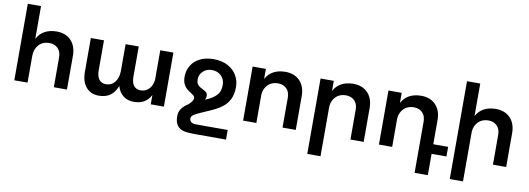

<svg xmlns="http://www.w3.org/2000/svg" viewBox="-69 -1208 5156 1871"><g transform="rotate(10 2509.0 -273.0)"><path d="M602 -334V0H472V-296Q472 -352 440 -384.5Q408 -417 353 -417Q288 -416 250 -373Q212 -330 212 -263V0H81V-757H212V-433Q267 -538 405 -540Q496 -540 549 -484.5Q602 -429 602 -334Z M1561 -535V0H1431V-92Q1381 5 1265 5Q1201 5 1158 -28.5Q1115 -62 1098 -123Q1051 5 917 5Q836 5 790 -50Q744 -105 744 -200V-535H874V-238Q874 -180 897.5 -148.5Q921 -117 968 -117Q1023 -118 1055.5 -161Q1088 -204 1088 -271V-535H1218V-238Q1218 -117 1312 -117Q1361 -118 1392.5 -152Q1424 -186 1431 -240V-535Z M1911 116H2213V211H1903Q1836 211 1795.5 202Q1755 193 1730 161.5Q1705 130 1705 66Q1705 25 1728 -7Q1751 -39 1794 -66Q1837 -105 1837 -131Q1837 -147 1824 -158Q1815 -166 1796 -178Q1770 -194 1752.5 -209.5Q1735 -225 1722 -253Q1709 -281 1709 -323Q1709 -383 1738 -432.5Q1767 -482 1823.5 -511Q1880 -540 1958 -540Q2042 -540 2101 -508Q2160 -476 2190 -423.5Q2220 -371 2220 -310Q2220 -238 2195.5 -188.5Q2171 -139 2126 -105Q2081 -71 2008 -40L1960 -19Q1889 11 1862 28Q1835 45 1835 67Q1835 119 1911 116ZM1954 -174Q1954 -155 1944 -136L1946 -137Q2018 -166 2055 -206Q2092 -246 2089 -316Q2087 -365 2051.5 -399Q2016 -433 1960 -433Q1907 -432 1873 -399Q1839 -366 1839 -322Q1839 -283 1856.5 -264.5Q1874 -246 1907 -231Q1927 -221 1937 -213.5Q1947 -206 1951 -194Q1954 -185 1954 -174Z M2866 -334V0H2735V-296Q2735 -352 2703 -384.5Q2671 -417 2616 -417Q2556 -416 2519 -379.5Q2482 -343 2476 -284V0H2345V-535H2476V-435Q2531 -538 2668 -540Q2760 -540 2813 -484.5Q2866 -429 2866 -334Z M3538 -334V0H3407V-296Q3407 -352 3375 -384.5Q3343 -417 3288 -417Q3228 -416 3191 -379.5Q3154 -343 3148 -284V211H3017V-535H3148V-435Q3203 -538 3340 -540Q3432 -540 3485 -484.5Q3538 -429 3538 -334Z M4357 0H4210V211H4079V-296Q4079 -352 4047 -384.5Q4015 -417 3960 -417Q3900 -416 3863 -379.5Q3826 -343 3820 -284V0H3689V-535H3820V-435Q3875 -538 4012 -540Q4104 -540 4157 -484.5Q4210 -429 4210 -334V-95H4357Z M4948 -334V0H4817V-296Q4817 -352 4785 -384.5Q4753 -417 4698 -417Q4638 -416 4601 -379.5Q4564 -343 4558 -284V211H4427V-757H4558V-435Q4613 -538 4750 -540Q4842 -540 4895 -484.5Q4948 -429 4948 -334Z"/></g></svg>

Font: Montserrat arm2 Medium
Style: Regular
Weight: 500
Designer: Julieta Ulanovsky
Foundry: Julieta Ulanovsky
Version: Version 6.000